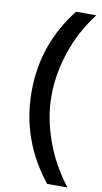

<svg xmlns="http://www.w3.org/2000/svg" viewBox="-99 -752 529 993"><g transform="rotate(10 165.5 -255.5)"><path d="M331.1 195.8Q251 93.8 209 -25.1Q167 -144 167 -255.9Q167 -372.1 206.5 -489.5Q246.1 -606.9 323.2 -707H216.8Q62 -511.2 62 -261.2Q62 -7.3 224.1 195.8Z"/></g></svg>

Font: FAU Chimera Medium
Style: Regular
Weight: 500
Version: Version 1.002;hotconv 1.0.117;makeotfexe 2.5.65602